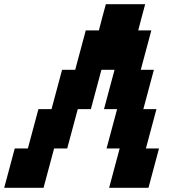

<svg xmlns="http://www.w3.org/2000/svg" viewBox="-20 -895 852 915"><path d="M500 0H687.5L737.8 -187.5H675.3L725.6 -375H663.1L713.4 -562.5H650.9L701.2 -750H638.7Q644 -771 655 -812.5Q666 -854 671.9 -875H484.4Q478.5 -854 467.5 -812.5Q456.5 -771 451.2 -750H388.7L338.4 -562.5H275.9L225.6 -375H163.1L112.8 -187.5H50.3L0 0H187.5L237.8 -187.5H300.3L350.6 -375H413.1L463.4 -562.5H525.9L475.6 -375H538.1L487.8 -187.5H550.3Z"/></svg>

Font: Faithful 32x
Style: SemiboldOblique
Weight: 400
Foundry: Faithful Resource Pack
Version: Version 1.0; January 27, 2023